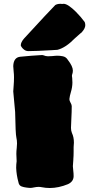

<svg xmlns="http://www.w3.org/2000/svg" viewBox="-20 -947 463 997"><path d="M238.3 29.3Q217.3 29.3 195.3 24.9Q188.5 23.4 180.7 23.4Q169.9 23.4 155.3 26.4Q146 28.8 136.7 28.8L128.9 28.3L116.7 26.9Q103.5 25.4 92.3 21.2Q81.1 17.1 77.1 4.9L75.7 -1Q65.4 -38.1 64 -75.2Q64 -92.8 66.4 -109.9L64.9 -147.5Q64.9 -163.1 66.9 -178.7Q68.4 -190.4 68.4 -202.1Q68.4 -218.3 64.9 -233.4Q60.5 -251.5 58.6 -365.7L48.8 -472.2Q49.3 -486.8 50.8 -501Q52.7 -523.4 52.7 -545.9Q52.7 -560.5 51 -574.7Q49.3 -588.9 48.8 -603.5Q50.3 -648.4 84.5 -652.3Q150.4 -658.7 183.1 -660.2Q190.4 -661.1 197.8 -661.1Q202.6 -661.1 206.1 -659.7Q217.8 -654.8 229 -654.8Q240.7 -654.8 252 -655.8Q267.6 -657.7 278.8 -657.7Q291.5 -657.7 306.2 -654.8Q323.2 -651.4 332.5 -635.7Q358.4 -602.5 358.4 -580.1Q358.4 -569.3 354 -557.6L353.5 -552.7Q353.5 -550.3 354.2 -547.4Q355 -544.4 355 -541.5Q355 -534.7 355.5 -529.1Q356 -523.4 356 -518.6Q356 -494.6 347.7 -467.3Q342.3 -450.2 340.3 -432.6Q340.3 -423.8 345.9 -414.6Q351.6 -405.3 352.5 -396.5Q352.5 -364.7 350.6 -333Q348.6 -291.5 348.6 -282.7Q348.6 -269 353.5 -256.3Q363.8 -235.4 363.8 -206.1Q363.8 -194.3 362.3 -182.6V-157.7Q362.3 -137.7 360.8 -120.1V-117.2Q358.4 -89.8 358.4 -84Q358.9 -73.2 360.4 -61.5Q362.3 -46.9 362.3 -32.2Q361.8 -3.9 333 9.3Q284.2 29.3 238.3 29.3ZM127.9 -681.6Q115.7 -681.6 106.7 -688Q97.7 -694.3 92.8 -701.7Q87.9 -709 87.9 -711.4Q87.9 -727.5 105 -747.1L109.9 -752.4Q236.8 -890.6 267.1 -920.9Q278.3 -927.2 293.5 -927.2Q298.8 -927.2 304.7 -926.3L305.2 -926.8Q305.7 -926.8 310.5 -927.2Q332.5 -927.2 375 -884.8Q399.4 -860.4 419.9 -832.5Q422.9 -823.7 422.9 -816.4Q422.9 -800.3 405.8 -780.8Q402.8 -776.9 397.9 -773.9L368.7 -748Q321.8 -699.7 279.3 -688.5Q277.3 -688 274.4 -688L249.5 -686.5Q165.5 -681.6 127.9 -681.6Z"/></svg>

Font: Kaph
Style: Regular
Weight: 400
Designer: GGBotNet
Foundry: f0n7.com
Version: 1.10